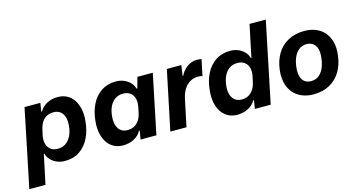

<svg xmlns="http://www.w3.org/2000/svg" viewBox="-117 -1119 3122 1676"><g transform="rotate(-15 1443.5 -281.0)"><path d="M-27 167 118 -536H261L249 -460L255 -459Q278 -501 322.5 -523.5Q367 -546 419 -546Q465 -546 501.5 -527Q538 -508 561.5 -473Q585 -438 595.5 -389.5Q606 -341 600 -282Q593 -198 560.5 -131.5Q528 -65 472 -27.5Q416 10 339 10Q301 10 268 -3.5Q235 -17 212 -41.5Q189 -66 180 -98H175L119 167ZM306 -109Q348 -109 378.5 -130.5Q409 -152 427.5 -189.5Q446 -227 450 -277Q455 -324 444 -358Q433 -392 409 -409.5Q385 -427 350 -427Q314 -427 287 -412.5Q260 -398 243 -370.5Q226 -343 218 -306L207 -257Q198 -214 207.5 -180.5Q217 -147 242 -128Q267 -109 306 -109Z M865 10Q819 10 782.5 -9Q746 -28 722.5 -63Q699 -98 688.5 -146.5Q678 -195 684 -255Q691 -339 723.5 -405Q756 -471 812.5 -508.5Q869 -546 945 -546Q983 -546 1016 -532.5Q1049 -519 1072 -495Q1095 -471 1105 -438H1111L1138 -536H1277L1166 0H1023L1036 -77H1029Q1007 -36 962.5 -13Q918 10 865 10ZM935 -109Q972 -109 998.5 -124Q1025 -139 1042.5 -166.5Q1060 -194 1067 -230L1077 -279Q1086 -322 1077 -355.5Q1068 -389 1043 -408Q1018 -427 978 -427Q937 -427 906 -406Q875 -385 857 -347Q839 -309 835 -259Q831 -212 841.5 -178.5Q852 -145 876 -127Q900 -109 935 -109Z M1292 0 1404 -536H1535L1521 -442H1527Q1550 -490 1590.5 -517.5Q1631 -545 1676 -545Q1689 -545 1699.5 -544Q1710 -543 1719 -541L1688 -394Q1682 -398 1671 -399.5Q1660 -401 1648 -401Q1614 -401 1582 -385Q1550 -369 1526 -334.5Q1502 -300 1489 -243L1438 0Z M1897 10Q1851 10 1815 -9Q1779 -28 1755 -63Q1731 -98 1721 -146.5Q1711 -195 1717 -255Q1724 -339 1756.5 -405Q1789 -471 1845.5 -508.5Q1902 -546 1978 -546Q2016 -546 2049 -532.5Q2082 -519 2105 -495Q2128 -471 2137 -438H2142L2203 -729H2350L2199 0H2056L2068 -77H2062Q2040 -36 1995 -13Q1950 10 1897 10ZM1967 -109Q2004 -109 2030 -124Q2056 -139 2074 -166.5Q2092 -194 2099 -230L2110 -279Q2119 -322 2110 -355.5Q2101 -389 2075.5 -408Q2050 -427 2011 -427Q1969 -427 1938.5 -406Q1908 -385 1890 -347Q1872 -309 1867 -259Q1862 -212 1873 -178.5Q1884 -145 1908 -127Q1932 -109 1967 -109Z M2585 10Q2527 10 2480 -10Q2433 -30 2402 -67.5Q2371 -105 2358.5 -157.5Q2346 -210 2354 -275Q2364 -356 2401 -417Q2438 -478 2501 -512Q2564 -546 2647 -546Q2706 -546 2752.5 -526.5Q2799 -507 2830 -469.5Q2861 -432 2873.5 -380Q2886 -328 2877 -263Q2868 -181 2830.5 -119.5Q2793 -58 2731 -24Q2669 10 2585 10ZM2594 -107Q2637 -107 2667 -132Q2697 -157 2714 -201.5Q2731 -246 2734 -305Q2736 -335 2729.5 -358.5Q2723 -382 2710.5 -397.5Q2698 -413 2680 -421.5Q2662 -430 2638 -430Q2596 -430 2565.5 -405Q2535 -380 2518 -335.5Q2501 -291 2498 -232Q2497 -201 2503 -178Q2509 -155 2521.5 -139Q2534 -123 2552.5 -115Q2571 -107 2594 -107Z"/></g></svg>

Font: Mona Sans ExtraLight
Style: Bold Italic
Weight: 700
Italic angle: -11.6951°
Version: Version 2.000